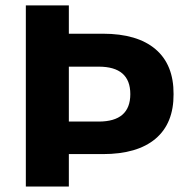

<svg xmlns="http://www.w3.org/2000/svg" viewBox="-20 -680 690 700"><path d="M355 -557.1Q480.5 -557.1 546.9 -500.7Q613.3 -444.3 612.8 -336.9Q613.3 -230 546.9 -174.1Q480.5 -118.2 355 -118.2H231V0H74.2V-660.2H231V-557.1ZM231 -236.8H339.8Q455.1 -236.8 455.1 -336.9Q455.1 -437 339.8 -437H231Z"/></svg>

Font: Human Sans
Style: Bold
Weight: 700
Designer: Tim Radville
Foundry: Continuum
Version: Version 1.000;FEAKit 1.0